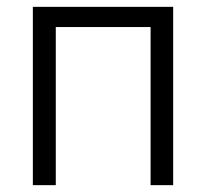

<svg xmlns="http://www.w3.org/2000/svg" viewBox="-20 -541 603 561"><path d="M486 0H420V-462H143V0H76V-521H486Z"/></svg>

Font: Boldmen
Style: Regular
Weight: 400
Designer: Matt McInerney, Pablo Impallari, Rodrigo Fuenzalida
Foundry: LIVING CONCEPT
Version: Version 1.000